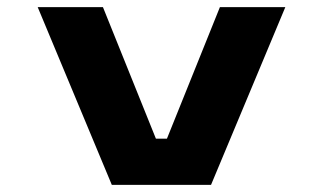

<svg xmlns="http://www.w3.org/2000/svg" viewBox="-20 -520 915 540"><path d="M294.5 0 86 -500H269.5L418.5 -130H449.5L598.5 -500H782.5L573.5 0Z"/></svg>

Font: Trispace SemiExpanded
Style: Bold
Weight: 700
Width: 6
Designer: Tyler Finck
Foundry: Etcetera Type Company
Version: Version 1.210; ttfautohint (v1.8.3)